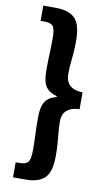

<svg xmlns="http://www.w3.org/2000/svg" viewBox="-105 -856 600 1079"><g transform="rotate(10 194.5 -317.0)"><path d="M51 173V87H73Q110 87 122.5 70Q135 53 135 5Q135 -42 133 -86Q131 -130 131 -181Q131 -246 151 -275Q171 -304 214 -314V-319Q171 -330 151 -358.5Q131 -387 131 -451Q131 -504 133 -548.5Q135 -593 135 -639Q135 -687 122.5 -703.5Q110 -720 73 -720H51V-807H122Q197 -807 232 -772Q267 -737 267 -644Q267 -604 264.5 -573.5Q262 -543 259 -514Q256 -485 256 -449Q256 -429 264.5 -410Q273 -391 294.5 -378.5Q316 -366 353 -365V-269Q316 -268 294.5 -255.5Q273 -243 264.5 -224.5Q256 -206 256 -184Q256 -148 259 -119Q262 -90 264.5 -59.5Q267 -29 267 12Q267 104 232 138.5Q197 173 122 173Z"/></g></svg>

Font: Noto Sans JP Thin ExtraBold
Style: Regular
Weight: 800
Version: Version 2.004-H2;hotconv 1.0.118;makeotfexe 2.5.65603